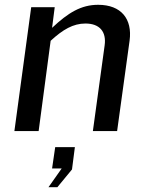

<svg xmlns="http://www.w3.org/2000/svg" viewBox="-20 -546 612 800"><path d="M40 0H141L191 -376C242 -423 285 -448 336 -448C395 -448 424 -414 416 -357L367 0H468L520 -377C532 -467 485 -526 389 -526C318 -526 264 -493 197 -430L208 -516H110ZM182 234H219L280 160L292 67H210L197 156H237Z"/></svg>

Font: United Sans Medium
Style: Italic
Weight: 500
Italic angle: -8°
Designer: Pablo Impallari, Rodrigo Fuenzalida (Modified by Dan O. Williams)
Version: Version 1.000;PS 001.000;hotconv 1.0.88;makeotf.lib2.5.64775